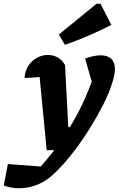

<svg xmlns="http://www.w3.org/2000/svg" viewBox="-115 -801 633 1024"><path d="M-95 188 -73 74 102 87Q151 33 194.5 -27.5Q238 -88 275 -152Q312 -216 341 -282.5Q370 -349 392 -416L395 -292L339 -489Q386 -506 422 -506Q459 -506 478.5 -487Q498 -468 498 -432Q498 -403 483 -357Q466 -303 435 -242Q404 -181 365.5 -119Q327 -57 285 -1.5Q243 54 202 97Q161 140 127 162Q61 203 -14 203Q-57 203 -95 188ZM134 0 89 -467 119 -392Q76 -388 55 -387Q34 -386 16 -385Q18 -423 36.5 -450.5Q55 -478 82.5 -493Q110 -508 140 -508Q168 -508 192 -495Q216 -482 232 -454L249 -123H319L236 -1ZM231 -562 199 -617 400 -781H421L479 -668Q418 -637 356.5 -610.5Q295 -584 231 -562Z"/></svg>

Font: Piazzolla Thin Black
Style: Italic
Weight: 900
Italic angle: -11.3°
Version: Version 2.005